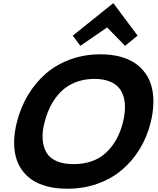

<svg xmlns="http://www.w3.org/2000/svg" viewBox="-20 -1155 975 1185"><path d="M738.8 -399.9Q750 -446.3 751.2 -486.1Q752.4 -525.9 742.2 -559.8Q731.9 -593.8 710 -617.4Q688 -641.1 650.6 -654.5Q613.3 -668 563 -668Q500.5 -668 448.5 -648.2Q396.5 -628.4 359.1 -592Q321.8 -555.7 295.9 -507.6Q270 -459.5 254.9 -399.9Q239.7 -343.3 243.2 -295.9Q246.6 -248.5 266.1 -214.4Q285.6 -180.2 328.1 -161.1Q370.6 -142.1 433.1 -142.1Q557.1 -142.1 632.8 -211.2Q708.5 -280.3 738.8 -399.9ZM910.2 -399.9Q887.7 -309.1 841.6 -234.1Q795.4 -159.2 730.5 -104.7Q665.5 -50.3 579.6 -20.3Q493.7 9.8 395 9.8Q328.6 9.8 274.2 -3.9Q219.7 -17.6 180.9 -43Q142.1 -68.4 116 -104.7Q89.8 -141.1 77.9 -186.5Q65.9 -231.9 67.4 -285.6Q68.8 -339.4 84 -399.9Q106.4 -490.7 152.1 -567.4Q197.8 -644 262.7 -700.4Q327.6 -756.8 414.3 -788.3Q501 -819.8 600.1 -819.8Q667 -819.8 721.4 -805.4Q775.9 -791 814.5 -764.4Q853 -737.8 879.2 -700.2Q905.3 -662.6 916.7 -616Q928.2 -569.3 926.5 -514.9Q924.8 -460.4 910.2 -399.9ZM680.2 -1134.8 829.1 -935.1 752 -872.1 641.1 -985.8 476.1 -872.1 429.2 -935.1 678.2 -1134.8Z"/></svg>

Font: Sinkin Sans 700 Bold Italic
Style: Bold Italic
Weight: 700
Italic angle: -112°
Designer: Keith Bates
Foundry: K-Type
Version: Sinkin Sans (version 1.0)  by Keith Bates   •   © 2014   www